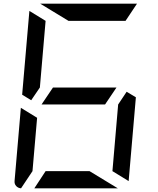

<svg xmlns="http://www.w3.org/2000/svg" viewBox="-20 -1020 856 1040"><path d="M205 -454 267 -546H611L549 -454ZM196 -546 149 -477 100 -507 139 -959V-961L227 -907ZM351 -907 198 -1000H720H722L660 -907ZM618 0H166L227 -93H465ZM94 0Q78 -1 67.5 -12.5Q57 -24 59 -41L93 -436L181 -382L156 -93ZM716 -493 677 -41V-39L589 -93L620 -454L666 -523Z"/></svg>

Font: DSEG7 Modern Mini
Style: Italic
Weight: 400
Italic angle: -5°
Designer: Keshikan(Twitter:@keshinomi_88pro)
Version: Version 0.46